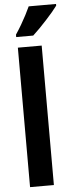

<svg xmlns="http://www.w3.org/2000/svg" viewBox="-64 -1010 410 1042"><g transform="rotate(-5 141.5 -489.0)"><path d="M186 0H56.2V-759.8H186ZM283.2 -978V-968.8Q272.9 -954.6 256.8 -935.5Q240.7 -916.5 221.4 -895.5Q202.1 -874.5 182.4 -854.2Q162.6 -834 145 -817.9H52.2V-831.1Q69.8 -857.4 84.5 -882.6Q99.1 -907.7 111.6 -931.6Q124 -955.6 134.3 -978Z"/></g></svg>

Font: Open Sans Condensed
Style: Regular
Weight: 400
Width: 3
Designer: Monotype Design Team
Foundry: Monotype Imaging Inc.
Version: Version 3.000